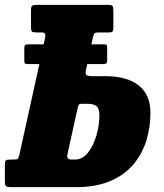

<svg xmlns="http://www.w3.org/2000/svg" viewBox="-51 -770 674 790"><path d="M4 -113.5Q19.5 -113.5 22.5 -116.8Q25.5 -120 29 -134.5L111 -506.5H65Q53.5 -506.5 51.2 -509.2Q49 -512 49 -521.5V-573.5Q49 -582 52.5 -584.8Q56 -587.5 66 -587.5H128.5L133 -606.5Q137 -624 134.5 -630.2Q132 -636.5 120.5 -636.5H98Q84 -636.5 80.2 -640.5Q76.5 -644.5 76.5 -658.5V-727Q76.5 -743 81.5 -746.5Q86.5 -750 101.5 -750H393Q409.5 -750 412.5 -744.8Q415.5 -739.5 415.5 -723V-660Q415.5 -645.5 412.5 -641Q409.5 -636.5 395 -636.5H357.5Q340 -636.5 336.8 -632Q333.5 -627.5 330 -610.5L325 -587.5H374.5Q385 -587.5 387.5 -585Q390 -582.5 390 -573.5V-523Q390 -514 387.5 -510.2Q385 -506.5 373 -506.5H308L303 -483Q299 -466.5 304.5 -461.5Q310 -456.5 327.5 -456.5H384Q471.5 -456.5 519.8 -418.5Q568 -380.5 568 -305.5Q568 -247 551.2 -192.2Q534.5 -137.5 498.5 -94.2Q462.5 -51 403.8 -25.5Q345 0 261 0H-6Q-21 0 -26 -3.8Q-31 -7.5 -31 -24V-91.5Q-31 -106.5 -27 -110Q-23 -113.5 -8 -113.5ZM289.5 -343Q275.5 -343 273 -339Q270.5 -335 267.5 -321L226.5 -135Q222 -113.5 243.5 -113.5H257Q288.5 -113.5 311 -142Q333.5 -170.5 345.8 -212.8Q358 -255 358 -296Q358 -323 346.2 -333Q334.5 -343 307.5 -343Z"/></svg>

Font: Besley* Condensed Heavy
Style: Italic
Weight: 800
Width: 3
Italic angle: -13°
Designer: Owen Earl
Foundry: indestructible type*
Version: Version 3.000; ttfautohint (v1.8.3)